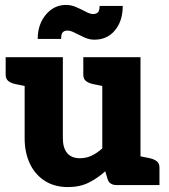

<svg xmlns="http://www.w3.org/2000/svg" viewBox="-20 -751 687 779"><path d="M256 8Q200 8 160.5 -18Q121 -44 100.5 -88.5Q80 -133 80 -190V-519H235V-190Q235 -151 252.5 -130Q270 -109 304 -109Q330 -109 352 -119.5Q374 -130 395 -149V-519H550V0H454Q423 0 416 -26L407 -56Q376 -28 340 -10Q304 8 256 8ZM530 0 544 -118 588 -109Q606 -105 616.5 -96.5Q627 -88 627 -71V0ZM100 -519 86 -401 42 -410Q24 -414 13.5 -422.5Q3 -431 3 -448V-519ZM415 -519 401 -401 357 -410Q339 -414 328.5 -422.5Q318 -431 318 -448V-519ZM357 -694Q369 -694 376.5 -700Q384 -706 384 -727H478Q478 -666 446.5 -628Q415 -590 363 -590Q342 -590 321.5 -599.5Q301 -609 283.5 -618Q266 -627 254 -627Q242 -627 235 -620.5Q228 -614 228 -593H133Q133 -652 166 -691.5Q199 -731 248 -731Q269 -731 289.5 -722Q310 -713 328 -703.5Q346 -694 357 -694Z"/></svg>

Font: Aleo Black
Style: Regular
Weight: 900
Designer: Alessio Laiso
Foundry: Alessio Laiso
Version: Version 2.001;gftools[0.9.29]